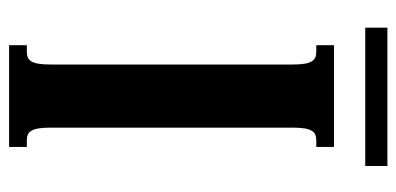

<svg xmlns="http://www.w3.org/2000/svg" viewBox="-245 -628 873 423"><g transform="rotate(90 191.5 -416.5)"><path d="M122.1 -624.5Q122.1 -640.6 120.4 -650.9Q118.7 -661.1 115.2 -666.7Q111.8 -672.4 106.7 -674.6Q101.6 -676.8 94.2 -676.8H79.6V-715.8H303.7V-676.8H289.1Q281.7 -676.8 276.6 -674.6Q271.5 -672.4 268.1 -666.7Q264.6 -661.1 262.9 -650.9Q261.2 -640.6 261.2 -624.5V-91.3Q261.2 -75.2 262.9 -64.9Q264.6 -54.7 268.1 -49.1Q271.5 -43.5 276.6 -41.3Q281.7 -39.1 289.1 -39.1H303.7V0H79.6V-39.1H94.2Q101.6 -39.1 106.7 -41.3Q111.8 -43.5 115.2 -49.1Q118.7 -54.7 120.4 -64.9Q122.1 -75.2 122.1 -91.3ZM41 -784.7V-833.5H345.7V-784.7Z"/></g></svg>

Font: Arian AMU Serif
Style: Bold
Weight: 700
Designer: Ruben Hakobyan (Tarumian)
Foundry: Ruben Hakobyan (Tarumian)
Version: Version 1.002